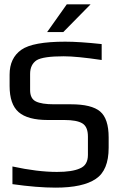

<svg xmlns="http://www.w3.org/2000/svg" viewBox="-20 -850 536 880"><path d="M305 -372Q400 -372 439 -339Q478 -306 478 -220V-173Q478 -69 419 -30Q360 10 235 10Q150 10 37 -6V-87Q152 -62 241 -62Q311 -62 346 -78Q383 -93 383 -140V-224Q383 -269 357.5 -284.5Q332 -300 275 -300H199Q107 -300 65.5 -336Q24 -372 24 -456V-508Q24 -584 78 -622Q131 -659 279 -659Q344 -659 446 -648V-575Q332 -592 272 -592Q178 -592 148 -574Q118 -554 118 -511V-437Q118 -398 144.5 -385Q171 -372 227 -372ZM395 -830 270 -703H196L286 -830Z"/></svg>

Font: Gamestation Display
Style: Regular
Weight: 400
Designer: Jonas Hecksher
Foundry: Jonas Hecksher, Playtypeª, e-types AS
Version: Version 1.003